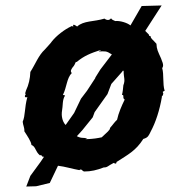

<svg xmlns="http://www.w3.org/2000/svg" viewBox="-20 -611 622 702"><path d="M141 -38 129 -20 91 32 76 71 112 70 162 58 192 -5C218 -2 242 6 270 11C279 4 280 15 288 16C313 16 334 11 360 1C372 2 375 -5 395 -15C401 -17 395 -12 403 -13C405 -11 409 -22 402 -21C406 -18 408 -19 405 -18C448 -46 476 -59 504 -103C522 -108 524 -116 531 -130C549 -163 564 -209 572 -257C570 -253 573 -264 575 -261L577 -269C576 -276 571 -274 582 -279C574 -305 580 -338 573 -362C582 -373 570 -391 569 -397C557 -424 553 -430 552 -451C540 -465 528 -473 532 -477C525 -482 526 -477 524 -485L511 -498L571 -591L498 -589L457 -518C445 -528 418 -536 401 -534C397 -537 390 -537 386 -544C376 -531 362 -543 362 -543C323 -531 286 -536 262 -514C252 -521 248 -522 247 -519C251 -509 243 -518 241 -515C215 -503 186 -480 170 -460C165 -452 155 -443 144 -430C121 -409 109 -376 91 -348C90 -323 85 -301 75 -280C73 -274 74 -275 72 -270L74 -266C71 -263 67 -252 80 -256C69 -216 73 -189 63 -166C64 -153 70 -144 69 -131C79 -115 94 -94 95 -81C111 -75 108 -58 126 -43C135 -47 130 -36 141 -38ZM218 -262C215 -263 213 -263 210 -264C224 -291 224 -326 242 -343C242 -348 234 -348 245 -364C258 -378 255 -388 260 -384C287 -407 313 -417 347 -428C349 -419 348 -430 341 -423C366 -423 367 -426 389 -412L347 -357L327 -325L330 -328L298 -279L276 -250L251 -198L220 -154C206 -168 205 -192 206 -200C211 -228 207 -245 218 -262ZM292 -102 299 -104C283 -110 281 -103 261 -113L281 -135L319 -182L326 -201L373 -267L387 -304L426 -348L436 -362C427 -363 427 -351 432 -352C432 -325 439 -320 431 -299C430 -288 429 -276 426 -264C436 -265 426 -252 436 -247C425 -225 413 -197 408 -173C398 -164 393 -155 382 -143C384 -137 371 -127 352 -109C337 -106 324 -103 292 -102Z"/></svg>

Font: Asimov Print
Style: DIt
Weight: 250
Width: 0
Designer: Google
Version: Version 2.000980: 2014